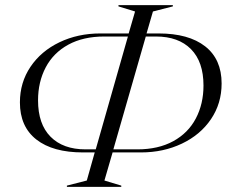

<svg xmlns="http://www.w3.org/2000/svg" viewBox="-20 -732 888 752"><path d="M351 -135H305Q187 -135 122.5 -185.5Q58 -236 58 -331Q58 -409 99.5 -470.5Q141 -532 213 -566.5Q285 -601 373 -601H484L509 -687L444 -707V-712H657V-707L579 -687L554 -601H601Q719 -601 783.5 -550.5Q848 -500 848 -405Q848 -327 806.5 -265.5Q765 -204 692.5 -169.5Q620 -135 532 -135H421L389 -25L455 -5V0H242V-5L320 -25ZM315 -147H355L481 -589H388Q306 -589 247.5 -557Q189 -525 159 -468Q129 -411 129 -339Q129 -246 178 -196.5Q227 -147 315 -147ZM518 -147Q600 -147 658.5 -179Q717 -211 747 -268Q777 -325 777 -397Q777 -490 728 -539.5Q679 -589 591 -589H551L424 -147Z"/></svg>

Font: Nyght Serif Light Italic
Style: Regular
Weight: 300
Italic angle: -16°
Designer: Maksym Kobuzan
Version: Version 0.410